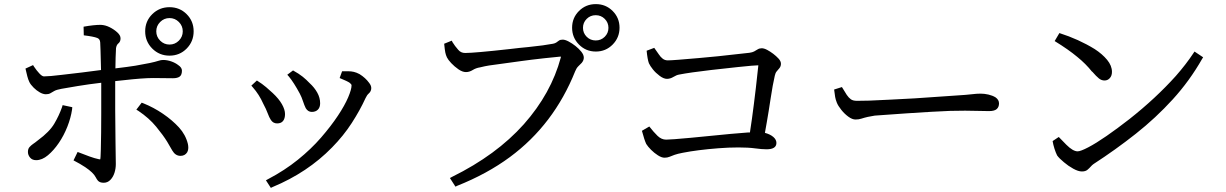

<svg xmlns="http://www.w3.org/2000/svg" viewBox="-20 -852 5970 935"><path d="M156 -72Q137 -72 126.5 -84.5Q116 -97 116 -112Q116 -127 123.5 -135.5Q131 -144 141 -151Q149 -156 165 -169Q221 -210 244.5 -250Q268 -290 282 -330L285 -340L332 -330L331 -319Q325 -278 308 -235Q291 -192 266.5 -156Q242 -120 213.5 -96Q185 -72 156 -72ZM895 -151Q897 -142 897 -131.5Q897 -121 892 -111Q881 -93 859 -93Q834 -93 819 -119Q808 -138 794 -162Q775 -193 740.5 -235Q706 -277 654 -312L644 -318L670 -352L678 -349Q728 -329 773.5 -298Q819 -267 851.5 -231.5Q884 -196 895 -151ZM805.5 -764Q779 -764 760 -745Q741 -726 741 -699.5Q741 -673 760 -654Q779 -635 805.5 -635Q832 -635 851 -654Q870 -673 870 -699.5Q870 -726 851 -745Q832 -764 805.5 -764ZM721.5 -783Q756 -817 805.5 -817Q855 -817 889 -783Q923 -749 923 -699.5Q923 -650 889 -615.5Q855 -581 805.5 -581Q756 -581 721.5 -615.5Q687 -650 687 -699.5Q687 -749 721.5 -783ZM822 -471 726 -472Q675 -472 579 -461Q560 -459 541 -457V-316Q541 -258 542.5 -159.5Q544 -61 544 -53Q544 -31 537.5 -10.5Q531 10 517.5 24Q504 38 485 38Q466 38 457 28Q451 21 446 11Q435 -11 395 -38Q371 -54 338 -71L358 -112Q391 -100 416 -90Q441 -81 460 -77Q464 -76 465.5 -76Q467 -76 468 -76Q470 -80 471 -123Q473 -203 473 -300V-425Q473 -437 473 -449Q413 -442 358.5 -433Q304 -424 279.5 -419.5Q255 -415 244.5 -409Q234 -403 225.5 -398Q217 -393 203.5 -393Q190 -393 174 -402Q158 -411 144 -425Q129 -440 123 -452.5Q117 -465 113 -480.5Q109 -496 104 -518L141 -535L146 -527Q158 -509 171.5 -494.5Q185 -480 194 -480Q220 -480 281 -487.5Q342 -495 379 -499Q421 -504 472 -511Q471 -531 471 -551Q470 -583 469.5 -607.5Q469 -632 468 -645Q467 -662 454 -667Q437 -674 388 -680L387 -722Q437 -731 470 -731H471Q493 -730 514 -719.5Q535 -709 551 -694.5Q567 -680 567 -665.5Q567 -651 559 -643Q554 -639 550.5 -634Q547 -629 545 -618Q544 -600 543 -571Q543 -547 542 -519Q601 -526 639 -532Q722 -546 752 -556Q764 -560 774 -560Q794 -560 814 -553Q834 -546 848 -535Q866 -523 866 -508Q866 -487 855 -479Q844 -471 822 -471Z M1308 -399Q1338 -371 1353 -344.5Q1368 -318 1368 -296.5Q1368 -275 1358.5 -263Q1349 -251 1329.5 -251Q1310 -251 1299 -268Q1291 -280 1283.5 -300.5Q1276 -321 1262 -347Q1242 -392 1211 -427L1204 -435L1231 -460Q1258 -443 1276 -427.5Q1294 -412 1308 -399ZM1692 -436Q1692 -442 1682.5 -449Q1673 -456 1634 -472L1646 -505H1676Q1690 -505 1703 -502Q1716 -499 1731 -491Q1760 -473 1778 -448Q1788 -435 1788 -423Q1788 -407 1775 -396Q1767 -389 1760 -374Q1733 -315 1693 -253Q1653 -191 1597 -134Q1478 -12 1307 59L1299 63L1275 26L1286 20Q1366 -22 1430.5 -74Q1495 -126 1543.5 -182Q1592 -238 1625.5 -288.5Q1659 -339 1675.5 -378Q1692 -417 1692 -436ZM1539 -349Q1539 -329 1528 -318Q1517 -307 1498.5 -307Q1480 -307 1469 -325Q1462 -339 1455.5 -359Q1449 -379 1440 -396Q1411 -450 1387 -479L1379 -488L1407 -509Q1436 -493 1454 -478.5Q1472 -464 1488 -447Q1511 -426 1525 -401Q1539 -376 1539 -349Z M2245 -594Q2290 -594 2461 -613Q2510 -619 2554 -623Q2632 -631 2673 -639Q2683 -641 2689 -645Q2695 -649 2701.5 -654Q2708 -659 2720 -659Q2732 -659 2749 -650Q2766 -641 2782.5 -628Q2799 -615 2811 -600Q2823 -585 2823 -571.5Q2823 -558 2813 -546Q2805 -538 2796 -529Q2787 -520 2781 -505Q2677 -245 2463 -87Q2352 -5 2206 53L2198 57L2171 15L2182 9Q2397 -97 2531 -247Q2664 -397 2711 -572Q2712 -575 2712 -576Q2711 -576 2705 -576Q2699 -576 2631.5 -568.5Q2564 -561 2521 -555Q2390 -537 2361 -533Q2342 -530 2318 -524Q2298 -521 2282 -511Q2266 -501 2249 -501Q2232 -501 2212.5 -514.5Q2193 -528 2177.5 -544.5Q2162 -561 2156.5 -572.5Q2151 -584 2148.5 -596.5Q2146 -609 2143 -639L2180 -654L2184 -646Q2195 -628 2211 -610Q2224 -594 2245 -594ZM2881 -778Q2855 -778 2837 -760Q2819 -742 2819 -716.5Q2819 -691 2837 -673Q2855 -655 2881 -655Q2907 -655 2925 -673Q2943 -691 2943 -716.5Q2943 -742 2925 -760Q2907 -778 2881 -778ZM2799.5 -635Q2766 -669 2766 -717Q2766 -765 2799.5 -798.5Q2833 -832 2881.5 -832Q2930 -832 2963.5 -798.5Q2997 -765 2997 -717Q2997 -669 2963.5 -635Q2930 -601 2881.5 -601Q2833 -601 2799.5 -635Z M3761 -156Q3761 -125 3713 -125Q3690 -125 3657 -129.5Q3624 -134 3576 -134Q3528 -134 3478 -130Q3376 -122 3305 -108Q3279 -103 3265 -98Q3251 -93 3240.5 -88.5Q3230 -84 3216 -84Q3202 -84 3184 -95.5Q3166 -107 3150.5 -122.5Q3135 -138 3127 -151Q3118 -170 3106 -215L3142 -236Q3163 -209 3182 -190.5Q3201 -172 3224 -172Q3247 -172 3344 -181Q3492 -196 3539 -200L3624 -207Q3628 -207 3632 -207Q3636 -233 3642 -275Q3651 -340 3661 -425Q3671 -510 3673 -534Q3654 -534 3573.5 -525.5Q3493 -517 3442 -511Q3339 -499 3288 -489Q3275 -487 3259.5 -477.5Q3244 -468 3228 -468Q3212 -468 3192.5 -482.5Q3173 -497 3159.5 -514Q3146 -531 3140 -544Q3133 -563 3129 -605L3166 -619Q3180 -600 3188.5 -587Q3197 -574 3207.5 -566Q3218 -558 3232 -558Q3246 -558 3284 -561Q3386 -569 3476 -578L3630 -595Q3644 -597 3652.5 -601.5Q3661 -606 3669.5 -611.5Q3678 -617 3689.5 -617Q3701 -617 3716 -609Q3731 -601 3745.5 -590Q3760 -579 3771.5 -566.5Q3783 -554 3783 -541.5Q3783 -529 3775.5 -520Q3768 -511 3762 -504Q3756 -497 3753 -483Q3743 -440 3733 -373.5Q3723 -307 3714 -256L3705 -205Q3731 -198 3746 -185Q3761 -172 3761 -156Z M4080 -428Q4094 -404 4103.5 -390Q4113 -376 4123.5 -368.5Q4134 -361 4153 -361Q4172 -361 4213 -362Q4308 -366 4434 -373Q4572 -382 4638 -387Q4688 -390 4712 -393Q4736 -396 4755 -396Q4774 -396 4793.5 -391.5Q4813 -387 4828 -378Q4845 -366 4845 -348.5Q4845 -331 4834 -321Q4823 -311 4796 -311Q4769 -311 4740 -312Q4711 -313 4680 -313Q4649 -313 4607 -312Q4528 -309 4395 -300Q4262 -291 4240 -289Q4205 -284 4174 -274Q4162 -270 4146 -270Q4130 -270 4111 -284Q4092 -298 4077 -317Q4061 -337 4055 -352.5Q4049 -368 4047 -380Q4045 -392 4042 -416Z M5305 -53Q5298 -48 5291.5 -40.5Q5285 -33 5275.5 -25Q5266 -17 5248.5 -17Q5231 -17 5206.5 -30.5Q5182 -44 5161 -62Q5138 -81 5128 -95Q5121 -109 5115 -128Q5109 -147 5106 -165L5136 -185Q5158 -162 5173 -147Q5205 -115 5228 -115Q5242 -115 5279.5 -134.5Q5317 -154 5369 -190Q5421 -226 5480 -272Q5608 -373 5706 -482Q5756 -539 5791 -592L5797 -601L5839 -573L5834 -565Q5773 -458 5691 -368Q5609 -278 5511 -200.5Q5413 -123 5305 -53ZM5395 -502Q5395 -483 5384.5 -471.5Q5374 -460 5359 -460Q5344 -460 5331.5 -470Q5319 -480 5299 -503H5298Q5268 -541 5226 -575Q5183 -611 5116 -652L5139 -691Q5233 -661 5311 -613Q5348 -589 5371.5 -560.5Q5395 -532 5395 -502Z"/></svg>

Font: Early Summer Mincho Screen
Style: Regular
Weight: 400
Designer: GuiWonder
Version: Version 1.002